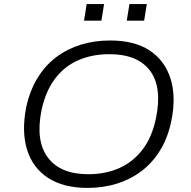

<svg xmlns="http://www.w3.org/2000/svg" viewBox="-20 -911 932 939"><path d="M408 8Q290 8 215 -41Q140 -90 112.5 -178.5Q85 -267 108 -386Q126 -468 163.5 -529.5Q201 -591 255 -631.5Q309 -672 375.5 -692.5Q442 -713 518 -713Q638 -713 712 -664Q786 -615 814 -526.5Q842 -438 818 -320Q801 -237 763 -175.5Q725 -114 671 -73.5Q617 -33 550.5 -12.5Q484 8 408 8ZM412 -59Q496 -59 563.5 -89Q631 -119 677.5 -180Q724 -241 743 -334Q774 -485 713.5 -565.5Q653 -646 515 -646Q431 -646 363 -616.5Q295 -587 249 -526Q203 -465 183 -372Q153 -222 214 -140.5Q275 -59 412 -59ZM600 -810 613 -891H698L685 -810ZM391 -810 404 -891H489L476 -810Z"/></svg>

Font: Nunito Sans 7pt SemiExpanded Light
Style: Italic
Weight: 300
Width: 6
Italic angle: -9°
Designer: Vernon Adams
Foundry: Vernon Adams
Version: Version 3.101;gftools[0.9.27]